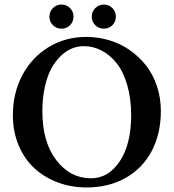

<svg xmlns="http://www.w3.org/2000/svg" viewBox="-20 -822 770 852"><path d="M214.8 -710.2Q199.2 -725.6 199.2 -748Q199.2 -770.5 214.8 -786.1Q230.5 -801.8 252.9 -801.8Q275.4 -801.8 290.8 -786.1Q306.2 -770.5 306.2 -748Q306.2 -725.6 290.8 -710.2Q275.4 -694.8 252.9 -694.8Q230.5 -694.8 214.8 -710.2ZM402.8 -710.2Q387.2 -725.6 387.2 -748Q387.2 -770.5 402.8 -786.1Q418.5 -801.8 440.9 -801.8Q463.4 -801.8 478.8 -786.1Q494.1 -770.5 494.1 -748Q494.1 -725.6 478.8 -710.2Q463.4 -694.8 440.9 -694.8Q418.5 -694.8 402.8 -710.2ZM351.1 -617.2Q324.7 -617.2 299.3 -606.9Q273.9 -596.7 250 -574Q226.1 -551.3 208 -518.3Q189.9 -485.4 179 -436.3Q168 -387.2 168 -328.1Q168 -191.4 230 -111.1Q292 -30.8 383.8 -30.8Q461.4 -30.8 511.7 -106.7Q562 -182.6 562 -310.1Q562 -383.8 544.9 -443.4Q527.8 -502.9 498.5 -540.3Q469.2 -577.6 431.6 -597.4Q394 -617.2 351.1 -617.2ZM693.8 -329.1Q693.8 -229.5 653.8 -152.8Q613.8 -76.2 538.6 -33.2Q463.4 9.8 363.8 9.8Q295.4 9.8 235.8 -12.7Q176.3 -35.2 132.1 -75.9Q87.9 -116.7 62.5 -177.5Q37.1 -238.3 37.1 -311Q37.1 -408.2 78.6 -487.3Q120.1 -566.4 194.8 -612.3Q269.5 -658.2 362.8 -658.2Q415.5 -658.2 465.1 -643.3Q514.6 -628.4 555.9 -599.6Q597.2 -570.8 628.2 -531.2Q659.2 -491.7 676.5 -439.7Q693.8 -387.7 693.8 -329.1Z"/></svg>

Font: Linux Libertine G
Style: Semibold
Weight: 600
Designer: Philipp H. Poll
Foundry: Philipp H. Poll
Version: Version 5.1.1